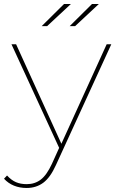

<svg xmlns="http://www.w3.org/2000/svg" viewBox="-41 -737 591 954"><path d="M91 197Q57 197 28.5 185.5Q0 174 -21 151L-6 135Q15 158 38 168Q61 178 92 178Q132 178 161.5 155.5Q191 133 217 77L255 -7L260 -14L489 -517H512L237 83Q209 145 174 171Q139 197 91 197ZM16 -517H39L268 -14L259 11ZM416 -717H450L332 -607H305ZM277 -717H311L193 -607H166Z"/></svg>

Font: Montserrat
Style: Regular
Weight: 400
Designer: Julieta Ulanovsky
Foundry: Julieta Ulanovsky
Version: Version 8.000